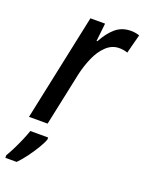

<svg xmlns="http://www.w3.org/2000/svg" viewBox="-178 -619 689 911"><g transform="rotate(20 166.0 -164.0)"><path d="M6 0 120 -539H194L184 -448H188Q214 -496 245.5 -522.5Q277 -549 322 -549Q344 -549 365 -542L340 -446Q320 -453 298 -453Q261 -453 232.5 -426Q204 -399 185.5 -356.5Q167 -314 157 -269L100 0ZM-33 208Q-22 190 -9 164Q4 138 16 110Q28 82 35 61H125V71Q118 91 101 119Q84 147 63.5 174.5Q43 202 24 221H-33Z"/></g></svg>

Font: Noto Sans Condensed Medium
Style: Italic
Weight: 500
Width: 3
Italic angle: -12°
Designer: Monotype Design Team
Foundry: Monotype Imaging Inc.
Version: Version 2.013; ttfautohint (v1.8.4.7-5d5b)